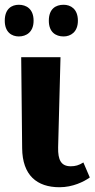

<svg xmlns="http://www.w3.org/2000/svg" viewBox="-25 -776 398 806"><path d="M242 -623C271 -623 302 -641 302 -689C302 -739 271 -756 242 -756C209 -756 180 -739 180 -689C180 -641 209 -623 242 -623ZM54 -623C85 -623 116 -641 116 -689C116 -739 85 -756 54 -756C24 -756 -5 -739 -5 -689C-5 -641 24 -623 54 -623ZM225 10C280 10 327 -13 352 -31L325 -94C306 -82 291 -78 272 -78C231 -78 218 -105 219 -157L229 -536H64L68 -154C69 -40 130 10 225 10Z"/></svg>

Font: Noto Serif Condensed ExtraBold
Style: Regular
Weight: 800
Width: 3
Designer: Monotype Design Team
Foundry: Monotype Imaging Inc.
Version: Version 2.013